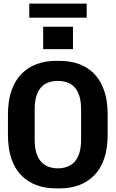

<svg xmlns="http://www.w3.org/2000/svg" viewBox="-20 -1033 640 1063"><path d="M290 10Q232 10 183.5 -7.5Q135 -25 99 -61Q63 -97 43.5 -153Q24 -209 24 -287V-399Q24 -476 44 -532.5Q64 -589 100 -625Q136 -661 184 -678.5Q232 -696 289 -696H311Q369 -696 417.5 -678.5Q466 -661 501.5 -624.5Q537 -588 556.5 -532Q576 -476 576 -399V-287Q576 -210 556.5 -154Q537 -98 501.5 -62Q466 -26 418 -8Q370 10 312 10ZM300 -101Q327 -101 351 -109.5Q375 -118 392 -136Q409 -154 419 -184.5Q429 -215 429 -260V-427Q429 -472 419 -502.5Q409 -533 392 -551Q375 -569 351 -577Q327 -585 300 -585Q273 -585 249.5 -577Q226 -569 209 -551Q192 -533 182 -502.5Q172 -472 172 -427V-260Q172 -215 182 -184.5Q192 -154 209 -136Q226 -118 249.5 -109.5Q273 -101 300 -101ZM142 -935V-1013H460V-935ZM219 -761V-885H384V-761Z"/></svg>

Font: Chivo Mono Medium SemiBold
Style: Regular
Weight: 600
Monospace: yes
Version: Version 1.008